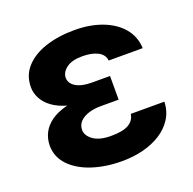

<svg xmlns="http://www.w3.org/2000/svg" viewBox="-105 -659 779 774"><g transform="rotate(-20 285.0 -272.0)"><path d="M253.2 -285.9H362.9V-228H285.5Q258.9 -228 235.4 -221.1Q212 -214.1 197.4 -199.8Q182.9 -185.4 182.5 -163Q183.2 -138.1 209.5 -119.5Q235.8 -100.9 284.8 -100.9Q335.6 -100.9 360.4 -115.2Q385.3 -129.6 389.2 -157.3H533.4Q532 -116.1 511.9 -84.9Q491.8 -53.6 458.5 -32.5Q425.1 -11.4 382.5 -0.7Q339.8 9.9 292.6 9.9Q221.2 9.9 163.5 -9.4Q105.8 -28.8 72.3 -64.3Q38.7 -99.8 38.4 -148.4Q38.7 -177.6 51.1 -202.4Q63.6 -227.3 89.5 -246.1Q115.4 -264.9 156.1 -275.4Q196.7 -285.9 253.2 -285.9ZM362.9 -264.9H253.2Q200.6 -264.9 161.9 -275.7Q123.2 -286.6 97.8 -305Q72.4 -323.5 60 -347.1Q47.6 -370.7 47.6 -395.6Q47.6 -446 79.2 -481Q110.8 -516 165.8 -534.3Q220.9 -552.6 291.9 -552.6Q356.2 -552.6 408.2 -533.2Q460.2 -513.8 491.5 -477.5Q522.7 -441.1 525.2 -389.9H379.3Q376.1 -416.5 350.3 -429.5Q324.6 -442.5 284.4 -442.5Q239.3 -442.5 216.1 -424.7Q192.8 -407 192.5 -383.5Q192.8 -359 217.3 -344.3Q241.8 -329.5 285.5 -329.5H362.9Z"/></g></svg>

Font: InterMG
Style: Bold
Weight: 700
Designer: Rasmus Andersson
Foundry: rsms
Version: Version 3.019;December 26, 2023;FontCreator 15.0.0.2955 64-b